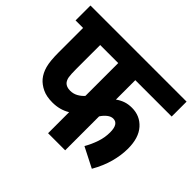

<svg xmlns="http://www.w3.org/2000/svg" viewBox="-145 -808 993 993"><g transform="rotate(45 351.5 -311.0)"><path d="M437 -513V-371Q456 -385 477.5 -392.5Q499 -400 526 -400Q585 -400 623 -357.5Q661 -315 661 -236Q661 -188 647 -136Q633 -84 602 -30L492 -86Q511 -119 523.5 -155.5Q536 -192 536 -230Q536 -292 497 -292Q481 -292 465 -279.5Q449 -267 437 -248V0H312V-154Q270 -128 215 -128Q172 -128 142.5 -142Q113 -156 94 -178Q74 -202 64.5 -236.5Q55 -271 55 -335V-513H0V-622H703V-513ZM180 -513V-337Q180 -298 183 -280.5Q186 -263 196 -251Q210 -236 237 -236Q260 -236 279 -246.5Q298 -257 312 -273V-513Z"/></g></svg>

Font: Noto Sans Condensed
Style: Bold
Weight: 700
Width: 3
Designer: Monotype Design Team
Foundry: Monotype Imaging Inc.
Version: Version 2.013; ttfautohint (v1.8.4.7-5d5b)